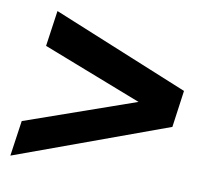

<svg xmlns="http://www.w3.org/2000/svg" viewBox="-64 -588 735 667"><g transform="rotate(10 303.5 -254.5)"><path d="M568 -319 550 -189 13 7 31 -118 419 -254 69 -390 87 -516Z"/></g></svg>

Font: Chivo ExtraBold Italic
Style: Regular
Weight: 800
Italic angle: -8.05°
Designer: Hector Gatti
Foundry: Omnibus-Type
Version: Version 1.007